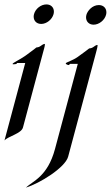

<svg xmlns="http://www.w3.org/2000/svg" viewBox="-32 -622 501 869"><path d="M415.4 -599.1C385.1 -599.1 363.7 -572.3 359 -554.7C358 -550.7 357.5 -546.9 357.5 -543.3C357.5 -524.3 371.1 -510.3 391.6 -510.3C416 -510.3 441.4 -530.3 447.9 -554.7C449 -558.7 449.5 -562.7 449.5 -566.4C449.5 -585.4 435.8 -599.1 415.4 -599.1ZM408 -418.5C402.6 -418.5 395 -412.1 389.1 -408.2C382.4 -403.3 371.6 -402.8 371.6 -402.8C371.6 -402.8 344.9 -381.8 319.7 -364.3C298.6 -349.1 267.8 -339.8 265.8 -335.9C264.1 -331.5 275.2 -327.6 278.7 -327.6C281.6 -327.6 284.5 -333 284.5 -333H320.1L216.8 52.7C183 178.7 114.8 198.2 85.1 227.1C147.2 208.5 263.1 136.7 276.5 86.9L402.3 -382.8C407.4 -401.6 409.7 -411.2 409.7 -415.5C409.7 -417.6 409.1 -418.5 408 -418.5ZM169.9 -423.3C164.5 -423.3 156.4 -417 149.9 -412.6C143.7 -407.7 132.8 -407.2 132.8 -407.2C132.8 -407.2 106.7 -386.2 81.5 -368.7C57.5 -352 26.4 -337.9 25 -333C24 -329.1 36.5 -332 39.4 -332C42.9 -332 45.6 -336.9 45.6 -336.9H82.2L-11.7 13.7C4.6 -5.4 64.4 -17.1 71.9 -44.9L162.9 -384.8C165.8 -395.5 171.2 -413.3 171.2 -420.3C171.2 -422.2 170.8 -423.3 169.9 -423.3ZM210.4 -558.1C211.4 -562.1 211.9 -566 211.9 -569.6C211.9 -588.4 198.6 -602 178.2 -602C153.3 -602 128.5 -582.5 122 -558.1C120.9 -554.1 120.4 -550.2 120.4 -546.5C120.4 -527.6 133.7 -513.7 154.5 -513.7C178.9 -513.7 203.8 -533.7 210.4 -558.1Z"/></svg>

Font: Pierce
Style: Oblique
Weight: 400
Italic angle: -15°
Version: Version 0.2.0